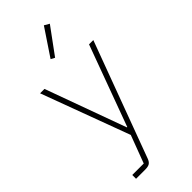

<svg xmlns="http://www.w3.org/2000/svg" viewBox="-313 -849 1112 1112"><g transform="rotate(-45 243.0 -293.0)"><path d="M350 -778 232 -617 208 -630 319 -796ZM68 210V179H162L226 9L25 -533H61L241 -38H244L426 -533H461L198 176Q191 195 179 202.5Q167 210 144 210Z"/></g></svg>

Font: IBM Plex Sans JP ExtraLight
Style: Regular
Weight: 200
Designer: Mike Abbink; Paul van der Laan; Pieter van Rosmalen; Wujin Sim; Yejin Wi; Jinhee Kim; Boomi Park; Yona Kim; Kichan Ma
Foundry: Sandoll Inc.
Version: Version 1.001